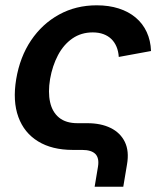

<svg xmlns="http://www.w3.org/2000/svg" viewBox="-20 -570 617 730"><path d="M339.8 140.1 352.5 64Q357.9 31.2 342.8 15.6Q327.6 0 292 0H256.8Q177.7 0 124.8 -32.5Q71.8 -64.9 49.8 -125.2Q27.8 -185.5 41.5 -268.6Q55.7 -353.5 98.1 -416.5Q140.6 -479.5 204.6 -514.6Q268.6 -549.8 347.7 -549.8Q394 -549.8 431.4 -537.8Q468.8 -525.9 495.8 -503.2Q522.9 -480.5 537.8 -448.2Q552.7 -416 554.2 -376L431.6 -353.5Q430.2 -375 423.1 -392.1Q416 -409.2 403.6 -421.4Q391.1 -433.6 373.3 -440.2Q355.5 -446.8 332.5 -446.8Q288.6 -446.8 255.1 -423.6Q221.7 -400.4 200.4 -360.1Q179.2 -319.8 170.4 -269.5Q162.1 -219.7 170.4 -181.9Q178.7 -144 204.6 -122.8Q230.5 -101.6 274.9 -101.6H312Q363.8 -101.6 400.6 -83.5Q437.5 -65.4 454.6 -30.5Q471.7 4.4 462.9 55.2L448.7 140.1Z"/></svg>

Font: Inter 16pt SemiBold
Style: Italic
Weight: 600
Italic angle: -9.3988°
Version: Version 4.001;git-66647c0bb